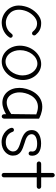

<svg xmlns="http://www.w3.org/2000/svg" viewBox="840 -1552 714 2434"><g transform="rotate(90 1197.0 -335.0)"><path d="M459 -112C459 -127 447 -139 432 -139C419 -139 410 -129 406 -123C377 -84 334 -52 262 -52C218 -52 103 -90 103 -218C103 -245 108 -278 123 -316C146 -373 207 -448 274 -448C326 -448 355 -426 382 -393C387 -388 394 -384 402 -384C417 -384 429 -396 429 -411C429 -418 426 -426 422 -430C384 -474 346 -500 272 -500C175 -500 100 -401 74 -335C64 -309 50 -265 50 -216C50 -92.8 152.6 0.3 266.4 0.3C269.9 0.3 273.5 0.2 277 0C351 -3 418 -43 451 -93C455 -99 459 -105 459 -112Z M761 0C887 0 994 -123 994 -270C994 -394 906 -500 792 -500C666 -500 559 -376 559 -230C559 -104 646 0 761 0ZM787 -452C870 -452 936 -365 936 -265C936 -149 852 -48 761 -48C674 -48 616 -133 616 -232C616 -349 694 -452 787 -452Z M1484 -473C1469 -481 1407 -514 1333 -514C1159 -514 1094 -328 1094 -224C1094 -95 1174 -8 1282 -8C1337 -8 1392 -33 1428 -55V-32C1428 -15 1437 0 1456 0C1472 0 1484 -14 1484 -30ZM1426 -121C1403 -105 1341 -63 1280 -63C1185 -63 1151 -156 1151 -226C1151 -309 1199 -459 1336 -459C1370 -459 1411 -446 1430 -438Z M1782 2C1887 2 1953 -72 1953 -139C1953 -239 1881 -261 1788 -291C1748 -303 1681 -322 1681 -379C1681 -424 1731 -449 1802 -449C1871 -449 1901 -425 1901 -388C1901 -379 1899 -371 1899 -368C1899 -354 1908 -341 1926 -341C1946 -341 1954 -357 1954 -387C1954 -455 1900 -499 1799 -499C1728 -499 1629 -475 1629 -380C1629 -309 1676 -271 1782 -239C1880 -210 1900 -185 1900 -140C1900 -111 1871 -51 1782 -51C1718 -51 1670 -83 1652 -136C1649 -147 1640 -155 1627 -155C1612 -155 1600 -143 1600 -128C1600 -94 1659 2 1782 2Z M2228 -500V-643C2228 -658 2217 -672 2200 -672C2184 -672 2172 -658 2172 -643V-500H2057C2041 -500 2027 -489 2027 -472C2027 -457 2039 -444 2055 -444H2172V-26C2172 -11 2185 1 2200 1C2215 1 2228 -11 2228 -26V-444H2346C2362 -444 2374 -457 2374 -472C2374 -488 2362 -500 2346 -500Z"/></g></svg>

Font: Comic Neue
Style: Normal
Weight: 400
Designer: Craig Rozynski
Foundry: Craig Rozynski
Version: Version 2.003